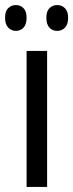

<svg xmlns="http://www.w3.org/2000/svg" viewBox="-40 -738 289 758"><path d="M146 0H65V-537H146ZM-20 -668Q-20 -694 -7.5 -706Q5 -718 23 -718Q41 -718 53 -705.5Q65 -693 65 -668Q65 -642 53 -629Q41 -616 23 -616Q5 -616 -7.5 -629Q-20 -642 -20 -668ZM143 -668Q143 -694 155.5 -706Q168 -718 186 -718Q204 -718 216.5 -705.5Q229 -693 229 -668Q229 -642 216.5 -629Q204 -616 186 -616Q167 -616 155 -629Q143 -642 143 -668Z"/></svg>

Font: Noto Sans ExtraCondensed
Style: Regular
Weight: 400
Width: 2
Designer: Monotype Design Team
Foundry: Monotype Imaging Inc.
Version: Version 2.013; ttfautohint (v1.8.4.7-5d5b)